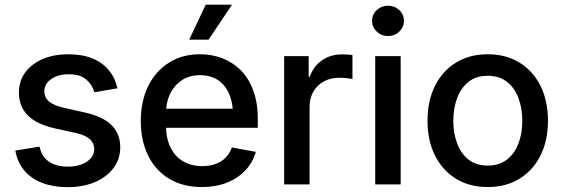

<svg xmlns="http://www.w3.org/2000/svg" viewBox="-20 -775 2367 807"><path d="M264.2 11.7Q204.6 11.7 158.2 -5.9Q111.8 -23.4 82.5 -57.9Q53.2 -92.3 44.4 -142.1L146 -158.7Q155.8 -116.2 185.8 -95.5Q215.8 -74.7 264.2 -74.7Q315.4 -74.7 345.7 -95.9Q376 -117.2 376 -147.5Q376 -173.8 356.7 -190.7Q337.4 -207.5 299.8 -215.8L209 -235.8Q133.8 -252.9 96.7 -290.3Q59.6 -327.6 59.6 -386.2Q59.6 -434.6 86.2 -470.7Q112.8 -506.8 159.7 -526.9Q206.5 -546.9 267.6 -546.9Q326.7 -546.9 369.4 -529.1Q412.1 -511.2 438.2 -479Q464.4 -446.8 473.6 -403.8L376.5 -387.2Q368.7 -418 342.8 -440.4Q316.9 -462.9 269 -462.9Q224.6 -462.9 195.6 -442.9Q166.5 -422.9 166.5 -391.6Q166.5 -364.7 186.5 -348.1Q206.5 -331.5 249 -321.8L336.4 -302.2Q412.6 -285.2 449 -249Q485.4 -212.9 485.4 -155.8Q485.4 -106.4 457 -68.6Q428.7 -30.8 378.9 -9.5Q329.1 11.7 264.2 11.7Z M829.1 11.2Q749 11.2 691.4 -23.4Q633.8 -58.1 602.8 -120.6Q571.8 -183.1 571.8 -266.6Q571.8 -349.1 602.5 -412.4Q633.3 -475.6 689.5 -511.2Q745.6 -546.9 820.3 -546.9Q869.1 -546.9 912.8 -530.8Q956.5 -514.6 990.5 -481.2Q1024.4 -447.8 1043.9 -396.2Q1063.5 -344.7 1063.5 -273.9V-237.8H628.4V-317.9H1008.3L959.5 -292Q959.5 -341.3 943.6 -379.2Q927.7 -417 896.7 -438Q865.7 -459 820.8 -459Q775.9 -459 743.9 -437.5Q711.9 -416 694.8 -380.4Q677.7 -344.7 677.7 -300.8V-248.5Q677.7 -194.3 696.5 -155.8Q715.3 -117.2 749.8 -96.9Q784.2 -76.7 830.1 -76.7Q860.8 -76.7 885.7 -85.7Q910.6 -94.7 928.2 -112.3Q945.8 -129.9 954.6 -155.3L1055.2 -136.7Q1043 -92.8 1011.7 -59.3Q980.5 -25.9 933.8 -7.3Q887.2 11.2 829.1 11.2ZM775.4 -608.4 844.7 -755.4H955.1L856.9 -608.4Z M1174.3 0V-539.1H1277.3V-452.6H1282.2Q1297.4 -496.6 1333.3 -521.5Q1369.1 -546.4 1417.5 -546.4Q1428.2 -546.4 1440.7 -545.7Q1453.1 -544.9 1461.4 -543.9V-442.9Q1455.6 -444.3 1439.2 -446.3Q1422.9 -448.2 1405.3 -448.2Q1370.1 -448.2 1341.8 -433.1Q1313.5 -418 1297.4 -390.4Q1281.2 -362.8 1281.2 -325.7V0Z M1557.1 0V-539.1H1664.1V0ZM1610.8 -623.5Q1583 -623.5 1563.5 -642.3Q1543.9 -661.1 1543.9 -687.5Q1543.9 -714.4 1563.5 -732.7Q1583 -751 1610.8 -751Q1638.7 -751 1658.2 -732.7Q1677.7 -714.4 1677.7 -687.5Q1677.7 -661.1 1658.2 -642.3Q1638.7 -623.5 1610.8 -623.5Z M2029.8 11.2Q1953.6 11.2 1896.7 -23.7Q1839.8 -58.6 1808.3 -121.3Q1776.9 -184.1 1776.9 -267.1Q1776.9 -351.1 1808.3 -414.1Q1839.8 -477.1 1896.7 -512Q1953.6 -546.9 2029.8 -546.9Q2106.4 -546.9 2163.3 -512Q2220.2 -477.1 2251.7 -414.1Q2283.2 -351.1 2283.2 -267.1Q2283.2 -184.1 2251.7 -121.3Q2220.2 -58.6 2163.3 -23.7Q2106.4 11.2 2029.8 11.2ZM2029.8 -79.1Q2078.1 -79.1 2110.6 -104.2Q2143.1 -129.4 2159.2 -172.1Q2175.3 -214.8 2175.3 -267.1Q2175.3 -320.3 2159.2 -363Q2143.1 -405.8 2110.6 -431.2Q2078.1 -456.5 2029.8 -456.5Q1981.4 -456.5 1949.5 -431.2Q1917.5 -405.8 1901.4 -363Q1885.3 -320.3 1885.3 -267.1Q1885.3 -214.8 1901.4 -172.1Q1917.5 -129.4 1949.5 -104.2Q1981.4 -79.1 2029.8 -79.1Z"/></svg>

Font: Inter 18pt Medium
Style: Regular
Weight: 500
Designer: Rasmus Andersson
Foundry: rsms
Version: Version 4.001;git-66647c0bb